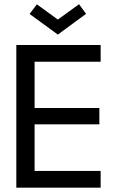

<svg xmlns="http://www.w3.org/2000/svg" viewBox="-20 -868 566 888"><path d="M55.5 -660H445.5V-582.5H140V-368.5H439.5V-293H140V-77.5H445.5V0H55.5ZM247.5 -708 117 -803.5 150.5 -848 247.5 -777.5 345.5 -848.5 378 -804Z"/></svg>

Font: League Spartan Thin
Style: Regular
Weight: 400
Version: Version 2.002